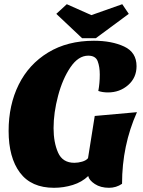

<svg xmlns="http://www.w3.org/2000/svg" viewBox="-20 -874 680 914"><path d="M561 1Q533 20 499 20Q459 20 431.5 2Q404 -16 400 -36Q370 -7 326.5 6.5Q283 20 237 20Q129 20 75 -52Q21 -124 21 -251Q21 -374 69 -471Q117 -568 209 -624Q301 -680 427 -680Q512 -680 571 -652.5Q630 -625 630 -559Q630 -504 590 -469Q550 -434 494 -434Q468 -434 448 -441Q455 -478 455 -519Q455 -556 445 -582.5Q435 -609 400 -609Q353 -609 315.5 -554Q278 -499 256.5 -418Q235 -337 235 -264Q235 -196 256.5 -147.5Q278 -99 334 -99Q352 -99 371 -104.5Q390 -110 399 -121L431 -322L632 -340Q561 -181 561 1ZM562 -854 593 -808 436 -692H371L248 -808L298 -854L415 -802Z"/></svg>

Font: Sansita ExtraBold Italic
Style: Regular
Weight: 800
Italic angle: -11°
Designer: Pablo Cosgaya
Foundry: Omnibus-Type
Version: Version 1.006